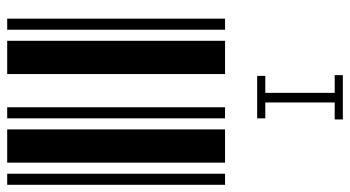

<svg xmlns="http://www.w3.org/2000/svg" viewBox="-234 -396 949 520"><g transform="rotate(-90 240.0 -135.5)"><path d="M0 0V-590H30V0ZM60 0V-590H150V0ZM180 0V-590H210V0ZM300 0V-590H390V0ZM420 0V-590H450V0ZM177 297H223V109H180V87H295V109H249V297H297V319H177Z"/></g></svg>

Font: Libre Barcode 39 Text
Style: Regular
Weight: 400
Version: Version 1.005; ttfautohint (v1.8.3)